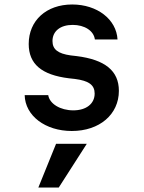

<svg xmlns="http://www.w3.org/2000/svg" viewBox="-20 -570 640 856"><path d="M90 -146C92 -54 182 14 300 14C424 14 510 -60 510 -165C510 -254 449 -304 321 -320L295 -323C238 -331 214 -350 214 -387C214 -431 249 -459 304 -459C357 -459 398 -433 403 -394H504C499 -484 413 -550 302 -550C186 -550 108 -478 108 -374C108 -285 165 -236 287 -221L314 -218C376 -210 402 -191 402 -153C402 -107 364 -78 307 -78C249 -78 201 -107 195 -146ZM367 71H230L151 266H242Z"/></svg>

Font: CommitMono
Style: 600Regular
Weight: 600
Monospace: yes
Designer: Eigil Nikolajsen
Foundry: Eigil Nikolajsen
Version: Version 1.143